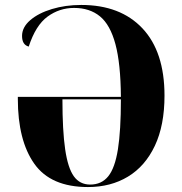

<svg xmlns="http://www.w3.org/2000/svg" viewBox="-20 -745 735 775"><path d="M335 10Q185 10 118.5 -84Q52 -178 52 -346V-354H468Q467 -488 446 -566.5Q425 -645 383.5 -679Q342 -713 279 -713Q220 -713 172 -678Q124 -643 96 -557Q69 -564 69 -600Q69 -635 102 -663.5Q135 -692 189.5 -708.5Q244 -725 308 -725Q466 -725 555 -630.5Q644 -536 644 -359Q644 -239 605 -156.5Q566 -74 496.5 -32Q427 10 335 10ZM344 0Q390 0 417 -33.5Q444 -67 456 -142.5Q468 -218 468 -344H232Q232 -218 243 -142.5Q254 -67 278 -33.5Q302 0 344 0Z"/></svg>

Font: Noto Serif Display SemiCondensed ExtraBold
Style: Regular
Weight: 800
Width: 4
Designer: Monotype Design Team
Foundry: Monotype Imaging Inc.
Version: Version 2.009